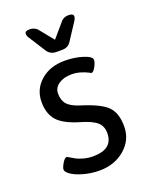

<svg xmlns="http://www.w3.org/2000/svg" viewBox="-111 -610 535 679"><g transform="rotate(-20 156.5 -271.0)"><path d="M147 -440Q124.1 -440 112.2 -457L69.8 -523.6Q65.8 -529.5 65.8 -537.5Q65.8 -547.8 82.8 -547.8H84.4Q98.7 -547.8 110.6 -538.2L155.8 -482.4L203.7 -538.2Q214.4 -547.8 229.1 -547.8H230.7Q248.5 -547.8 248.5 -536.7Q248.5 -532.3 244.2 -523.6L200.6 -457Q189.9 -440 166.5 -440ZM147 6.3Q114.5 6.3 85.8 -2Q57.1 -10.3 42 -21Q27 -31.7 27 -40.4Q27 -48.4 36.1 -63.6Q45.2 -78.9 52.7 -78.9Q53.9 -78.9 61.6 -74.1Q69.4 -69.4 79.3 -63.8Q89.2 -58.3 106.4 -53.5Q123.7 -48.8 141.9 -48.8Q216.8 -48.8 216.8 -109.4Q216.8 -135.2 199.8 -150.4Q182.7 -165.7 140.3 -178Q81.3 -195.4 58.5 -221.4Q35.7 -247.3 35.7 -291.3Q35.7 -338.9 71.1 -370Q106.6 -401.1 161.7 -401.1Q199.8 -401.1 230.5 -391Q261.2 -380.9 261.2 -368.6Q261.2 -358.7 252.7 -343.2Q244.2 -327.8 237 -327.8Q236.2 -327.8 227.3 -332.7Q218.4 -337.7 202.1 -342.6Q185.9 -347.6 168.1 -347.6Q139.1 -347.6 119.9 -334.5Q100.7 -321.4 100.7 -299.6Q100.7 -273.9 114.1 -258.8Q127.6 -243.8 159.7 -233.8Q230.3 -212 255.6 -187.1Q281 -162.1 281 -111.4Q281 -60.6 242.2 -27.2Q203.3 6.3 147 6.3Z"/></g></svg>

Font: Jaldi
Style: Regular
Weight: 400
Designer: Pablo Cosgaya and Nicolas Silva
Foundry: Omnibus-Type
Version: Version 1.001;PS 001.001;hotconv 1.0.70;makeotf.lib2.5.58329